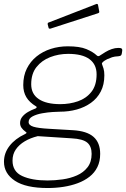

<svg xmlns="http://www.w3.org/2000/svg" viewBox="-28 -771 635 966"><path d="M212 175Q102 175 47 138.5Q-8 102 -8 43Q-8 -1 20 -37Q48 -73 97 -96Q103 -99 105 -101.5Q107 -104 102 -107Q87 -118 80 -128.5Q73 -139 73 -152Q73 -170 84.5 -184Q96 -198 113.5 -208Q131 -218 148 -224Q154 -226 156 -230Q158 -234 153 -236Q120 -256 104.5 -282Q89 -308 89 -343Q89 -390 107 -426Q125 -462 156 -487Q187 -512 227.5 -525Q268 -538 313 -538Q373 -538 406.5 -524Q440 -510 459 -492Q463 -488 467.5 -488.5Q472 -489 477 -493Q489 -501 503 -509.5Q517 -518 534 -524Q551 -530 568 -530Q580 -530 584 -526.5Q588 -523 587 -516L585 -503Q584 -496 581 -492.5Q578 -489 568 -488Q548 -487 536 -483Q524 -479 511 -473Q482 -458 485 -449Q489 -439 493 -425.5Q497 -412 497 -392Q497 -345 479 -310.5Q461 -276 429.5 -253.5Q398 -231 358 -220Q318 -209 273 -209Q263 -209 237.5 -207.5Q212 -206 184 -201Q156 -196 136 -185.5Q116 -175 116 -157Q116 -141 140 -133.5Q164 -126 219 -123L338 -116Q409 -112 442.5 -82.5Q476 -53 476 3Q476 41 462 69.5Q448 98 422.5 118Q397 138 363.5 150.5Q330 163 291.5 169Q253 175 212 175ZM211 137Q248 137 287 131.5Q326 126 359 111.5Q392 97 412.5 70.5Q433 44 433 3Q433 -35 411 -53.5Q389 -72 333 -75L162 -86Q125 -77 96.5 -60Q68 -43 51.5 -19Q35 5 35 37Q35 92 83.5 114.5Q132 137 211 137ZM275 -247Q323 -247 364.5 -261.5Q406 -276 432 -309Q458 -342 458 -397Q458 -447 422 -473.5Q386 -500 315 -500Q267 -500 224.5 -483.5Q182 -467 155.5 -433.5Q129 -400 129 -347Q129 -298 167 -272.5Q205 -247 275 -247ZM465 -747 471 -715Q472 -711 471 -708.5Q470 -706 464 -704L226 -627Q222 -626 219 -627.5Q216 -629 216 -633L212 -648Q211 -656 215 -657L457 -751Q459 -752 462 -750.5Q465 -749 465 -747Z"/></svg>

Font: Libre Franklin Thin Thin
Style: Italic
Weight: 250
Italic angle: -8°
Version: Version 3.000